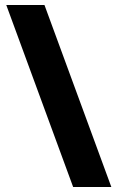

<svg xmlns="http://www.w3.org/2000/svg" viewBox="-20 -739 468 764"><path d="M157 -719 423 5H271L5 -719Z"/></svg>

Font: Noto Kufi Arabic ExtraBold
Style: Regular
Weight: 800
Designer: Monotype Design Team, David Williams, Khaled Hosny
Foundry: Google LLC
Version: Version 2.109; ttfautohint (v1.8.4.7-5d5b)